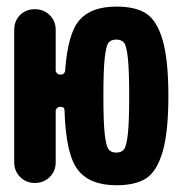

<svg xmlns="http://www.w3.org/2000/svg" viewBox="-20 -547 540 574"><path d="M304.2 -101.1Q311.5 -90.8 327.6 -90.8Q343.8 -90.8 351.1 -101.1Q358.4 -111.3 362.3 -147Q366.2 -182.6 366.2 -259.8Q366.2 -336.9 362.3 -373Q358.4 -409.2 351.1 -418.9Q343.8 -428.7 327.6 -428.7Q311.5 -428.7 304.2 -418.9Q296.9 -409.2 293 -373Q289.1 -336.9 289.1 -259.8Q289.1 -182.6 293 -147Q296.9 -111.3 304.2 -101.1ZM328.1 -527.3Q385.7 -527.3 417.5 -506.3Q449.2 -485.4 466.3 -426.8Q483.4 -368.2 483.4 -260.3Q483.4 -152.3 466.3 -93.8Q449.2 -35.2 417.5 -14.2Q385.7 6.8 328.1 6.8Q248 6.8 212.4 -39.6Q176.8 -85.9 172.9 -216.8Q172.9 -227.5 162.1 -227.5H158.2Q154.3 -227.5 150.4 -223.6Q146.5 -219.7 146.5 -215.8V-61.5Q146.5 -35.2 128.4 -17.6Q110.4 0 84 0Q57.6 0 40 -18.1Q22.5 -36.1 22.5 -61.5V-458Q22.5 -484.4 40 -502Q57.6 -519.5 84 -519.5Q110.4 -519.5 128.4 -502Q146.5 -484.4 146.5 -458V-335.9Q146.5 -332 150.4 -328.1Q154.3 -324.2 158.2 -324.2H163.1Q168 -324.2 171.4 -328.1Q174.8 -332 174.8 -335.9Q182.6 -447.3 217.8 -487.3Q252.9 -527.3 328.1 -527.3Z"/></svg>

Font: Rounded-X Mgen+ 1mn bold
Style: Bold
Weight: 700
Designer: [Source Han Sans]
Ryoko NISHIZUKA  (kana & ideographs); Paul D. Hunt (Latin, Greek & Cyrillic); Wenlong ZHANG  (bopomofo
Version: Version 1.059.20150602